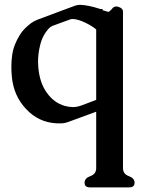

<svg xmlns="http://www.w3.org/2000/svg" viewBox="-20 -497 613 808"><path d="M384.8 -26.9 269 15.6Q252 22 238.8 22H217.8Q142.1 18.1 89.4 -38.6Q37.1 -94.2 29.8 -174.8Q27.8 -195.8 27.8 -215.8Q27.8 -241.2 31.2 -265.1Q37.1 -308.6 64.5 -351.6Q79.1 -375.5 110.4 -399.4Q122.6 -408.2 137.7 -414.1Q177.7 -429.2 216.6 -443.6Q255.4 -458 294.9 -472.7Q306.2 -476.6 316.4 -476.6H318.8Q352.5 -475.1 399.4 -460Q400.4 -459.5 400.9 -459.2Q401.4 -459 411.6 -459V-454.1Q415.5 -452.6 429.7 -448.7Q433.6 -447.3 435.5 -447.3Q438.5 -447.3 439.9 -448.7Q449.2 -456.5 452.6 -461.4Q459 -469.7 469.7 -469.7Q475.1 -469.7 479.5 -467.8Q497.6 -461.4 497.6 -449.2V210.4Q497.6 235.4 522 244.1Q546.4 252.9 546.4 272Q546.4 291.5 523.9 291.5H358.4Q335.9 291.5 335.9 272Q335.9 252.9 360.4 244.1Q384.8 235.4 384.8 210.4ZM384.8 -373Q368.7 -387.2 338.9 -401.6Q309.1 -416 287.1 -417H285.6Q278.8 -417 272 -414.1Q253.9 -407.7 236.3 -401.1Q218.8 -394.5 201.2 -388.2Q192.9 -384.8 186.5 -378.4Q158.2 -348.1 148.4 -304.7Q140.1 -270.5 140.1 -237.3Q140.1 -227.1 141.1 -215.8Q146.5 -147.9 177.7 -106Q207.5 -64 252.9 -51.3Q270 -46.4 286.6 -46.4Q292.5 -46.4 297.4 -46.9Q306.6 -47.9 319.8 -52.2Q330.1 -56.2 353.3 -64.7Q376.5 -73.2 384.8 -76.7Z"/></svg>

Font: Caudex
Style: Bold
Weight: 700
Version: Version 1.01